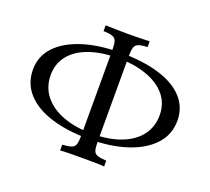

<svg xmlns="http://www.w3.org/2000/svg" viewBox="-110 -736 985 902"><g transform="rotate(20 383.0 -285.0)"><path d="M380.6 -69.4Q271 -69.4 190.7 -94.8Q110.5 -120.2 66.5 -169Q22.6 -217.7 22.6 -287.1Q22.6 -353.2 67.3 -401.2Q112.1 -449.2 193.5 -475.4Q275 -501.6 384.7 -501.6Q495.2 -501.6 575.4 -477.4Q655.6 -453.2 699.2 -406Q742.7 -358.9 742.7 -291.1Q742.7 -223.4 698 -173.8Q653.2 -124.2 571.8 -96.8Q490.3 -69.4 380.6 -69.4ZM385.5 -97.6Q470.2 -97.6 530.6 -121Q591.1 -144.4 623.4 -187.1Q655.6 -229.8 655.6 -287.1Q655.6 -346 621 -387.5Q586.3 -429 524.2 -451.2Q462.1 -473.4 379.8 -473.4Q295.2 -473.4 234.7 -451.2Q174.2 -429 141.9 -387.9Q109.7 -346.8 109.7 -291.1Q109.7 -230.6 144.8 -187.1Q179.8 -143.5 241.9 -120.6Q304 -97.6 385.5 -97.6ZM272.6 27.4V-1.6Q302.4 -3.2 317.3 -8.5Q332.3 -13.7 337.1 -27.8Q341.9 -41.9 341.9 -71V-500Q341.9 -529.8 337.1 -544Q332.3 -558.1 317.3 -563.3Q302.4 -568.5 272.6 -569.4V-598.4Q290.3 -597.6 319.4 -596.8Q348.4 -596 383.9 -596Q415.3 -596 444.8 -596.8Q474.2 -597.6 492.7 -598.4V-569.4Q463.7 -568.5 448.8 -562.9Q433.9 -557.3 429 -543.5Q424.2 -529.8 424.2 -500V-71Q424.2 -41.1 429 -27Q433.9 -12.9 448.8 -8.1Q463.7 -3.2 492.7 -1.6V27.4Q474.2 25.8 444.8 25.4Q415.3 25 383.9 25Q348.4 25 319.4 25.4Q290.3 25.8 272.6 27.4Z"/></g></svg>

Font: Playfair
Style: Regular
Weight: 400
Designer: Claus Eggers Sørensen
Foundry: Claus Eggers Sørensen
Version: Version 2.001;gftools[0.9.30]